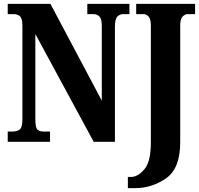

<svg xmlns="http://www.w3.org/2000/svg" viewBox="-20 -734 1030 994"><path d="M642 240H679Q767 240 840 189Q913 138 913 2V-601Q913 -636 925.5 -648.5Q938 -661 951 -661H990V-714H685V-661H724Q737 -661 749 -648.5Q761 -636 761 -603V3Q761 104 727 143Q693 182 659 182H642ZM20 0H239V-53H206Q184 -53 173.5 -63.5Q163 -74 163 -118V-558L465 0H575V-596Q575 -634 587 -647.5Q599 -661 619 -661H650V-714H432V-661H464Q482 -661 494.5 -649Q507 -637 507 -600V-213L241 -714H20V-661H51Q69 -661 82.5 -650.5Q96 -640 96 -600V-118Q96 -74 82 -63.5Q68 -53 44 -53H20Z"/></svg>

Font: Noto Serif ExtraCondensed Extra
Style: Regular
Weight: 800
Width: 3
Designer: Monotype Design Team
Foundry: Monotype Imaging Inc.
Version: Version 1.002